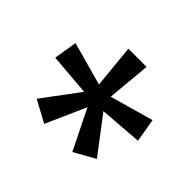

<svg xmlns="http://www.w3.org/2000/svg" viewBox="-103 -1016 724 724"><g transform="rotate(45 259.5 -653.5)"><path d="M316 -866 300 -691 474 -740 490 -646 319 -633 429 -488 345 -441 266 -601 195 -441 108 -488 216 -633 48 -647 63 -740 236 -692 219 -866Z"/></g></svg>

Font: Noto Sans Telugu UI ExtraCondensed Medium
Style: Regular
Weight: 500
Width: 2
Designer: Jelle Bosma - Monotype Design Team
Foundry: Monotype Imaging Inc.
Version: Version 2.005; ttfautohint (v1.8.4.7-5d5b)